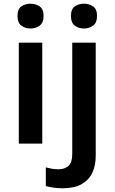

<svg xmlns="http://www.w3.org/2000/svg" viewBox="-20 -771 615 1031"><path d="M207 -542V0H81V-542ZM144 -751Q172 -751 193 -736.5Q214 -722 214 -685Q214 -649 193 -633.5Q172 -618 144 -618Q115 -618 94.5 -633.5Q74 -649 74 -685Q74 -722 94.5 -736.5Q115 -751 144 -751ZM316 240Q291 240 267 236.5Q243 233 226 228V128Q243 132 259 135Q275 138 295 138Q326 138 347 120.5Q368 103 368 54V-542H494V67Q494 117 476 156Q458 195 419 217.5Q380 240 316 240ZM361 -685Q361 -722 381.5 -736.5Q402 -751 431 -751Q459 -751 480 -736.5Q501 -722 501 -685Q501 -649 480 -633.5Q459 -618 431 -618Q402 -618 381.5 -633.5Q361 -649 361 -685Z"/></svg>

Font: Noto Sans Thai SemiBold
Style: Regular
Weight: 600
Version: Version 2.001